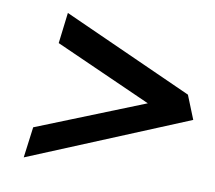

<svg xmlns="http://www.w3.org/2000/svg" viewBox="-63 -678 734 657"><g transform="rotate(10 304.0 -349.5)"><path d="M59 -93 608 -320 575 -402 122 -606 109 -499 445 -349 73 -200Z"/></g></svg>

Font: Bluebird
Style: ExtObl
Weight: 400
Designer: Jasper
Foundry: Cannot Into Space Fonts
Version: Version 0.98